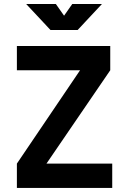

<svg xmlns="http://www.w3.org/2000/svg" viewBox="-20 -918 626 938"><path d="M62.5 0V-118.7L371.1 -574.7H62.5V-693.4H518.6V-574.7L207 -118.7H528.3V0ZM226.6 -771.5 107.9 -898.4H252.9L293 -841.3L333 -898.4H478L359.4 -771.5Z"/></svg>

Font: Cascadia Mono PL
Style: Bold
Weight: 700
Monospace: yes
Designer: Aaron Bell
Foundry: Saja Typeworks
Version: Version 2404.023; ttfautohint (v1.8.4)